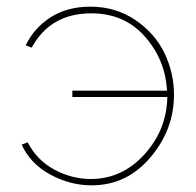

<svg xmlns="http://www.w3.org/2000/svg" viewBox="-20 -547 588 576"><path d="M255 9Q190 9 130.5 -23.5Q71 -56 45 -113L63 -120Q91 -66 143.5 -38Q196 -10 252 -10Q346 -10 413 -83.5Q480 -157 482 -256H197V-275H481Q476 -368 414.5 -437.5Q353 -507 254 -507Q131 -507 75 -404L57 -411Q83 -464 132.5 -495.5Q182 -527 251 -527Q327 -527 386 -487Q445 -447 473.5 -387.5Q502 -328 502 -263Q502 -158 431 -74.5Q360 9 255 9Z"/></svg>

Font: Raleway-v4020 Thin
Style: Regular
Weight: 250
Designer: Matt McInerney, Pablo Impallari, Rodrigo Fuenzalida
Foundry: Matt McInerney, Pablo Impallari, Rodrigo Fuenzalida
Version: Version 4.020;PS 004.020;hotconv 1.0.88;makeotf.lib2.5.64775